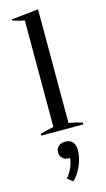

<svg xmlns="http://www.w3.org/2000/svg" viewBox="-150 -755 612 1105"><g transform="rotate(-15 156.5 -202.5)"><path d="M31 -11C31 -11 31 0 31 0C31 0 281 0 281 0C281 0 281 -11 281 -11C256 -19 230 -25 201 -30C201 -30 201 -707 201 -707C201 -707 41 -690 41 -690C41 -690 41 -683 41 -683C60 -676 83 -670 111 -665C111 -665 111 -30 111 -30C72 -22 46 -16 31 -11ZM109 277C109 277 141 302 141 302C162 283 179 257 193 225C206 193 213 163 213 135C213 115 208 99 199 87C189 75 174 69 153 69C138 69 126 73 115 82C104 91 99 103 99 118C99 133 104 144 113 153C122 162 134 167 148 167C153 167 156 167 158 166C156 186 151 206 142 225C133 245 122 262 109 277Z"/></g></svg>

Font: BUSH 25 TRIRONG
Style: Regular
Weight: 400
Designer: Katatrad Team
Foundry: CadsonDemak